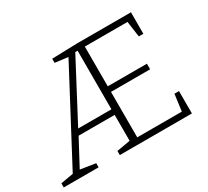

<svg xmlns="http://www.w3.org/2000/svg" viewBox="-138 -913 1222 1130"><g transform="rotate(-30 473.5 -347.5)"><path d="M0 0V-28L86 -43L408 -651L320 -662V-690L491 -695H858V-549H827L812 -656H522V-386H788V-348H522V-39H825L840 -152H871V0H381V-28L473 -44V-220H228L134 -44L237 -28V0ZM247 -258H473V-656H457Z"/></g></svg>

Font: Bitter Light
Style: Regular
Weight: 300
Designer: Sol Matas, and Bitter project Authors
Foundry: Sol Matas
Version: Version 2.001